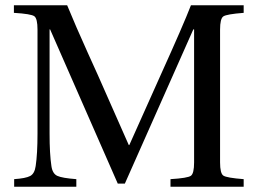

<svg xmlns="http://www.w3.org/2000/svg" viewBox="-20 -712 984 732"><path d="M34 0V-29Q78 -32 95 -41Q112 -50 116 -79Q123 -125 123 -203V-599Q123 -641 111 -650Q99 -659 33 -663V-692H236Q252 -653 271.5 -608Q291 -563 315 -510Q339 -457 353 -426L471 -159H473L593 -427Q679 -617 708 -692H909V-663Q844 -658 831.5 -649.5Q819 -641 819 -599V-93Q819 -51 831.5 -42.5Q844 -34 909 -29V0H630V-29Q696 -33 708 -42Q720 -51 720 -93V-600H717L456 -12H429L171 -600H169V-203Q169 -125 176 -79Q180 -50 198.5 -41.5Q217 -33 271 -29V0Z"/></svg>

Font: Linguistics Pro
Style: Regular
Weight: 400
Designer: Stefan Peev, Context Ltd
Foundry: Stefan Peev, Context Ltd
Version: Version 001.000